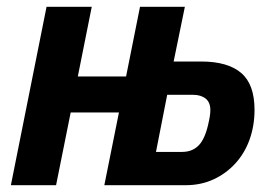

<svg xmlns="http://www.w3.org/2000/svg" viewBox="-20 -545 809 565"><path d="M12 0 117 -525H250L209 -320H351L392 -525H524L491 -364H572Q650 -364 689.5 -330.5Q729 -297 729 -222Q729 -175 714.5 -134.5Q700 -94 672.5 -64Q645 -34 608 -17Q571 0 526 0H287L330 -214H188L145 0ZM439 -98H516Q545 -98 563.5 -116Q582 -134 592 -176Q596 -193 597.5 -203Q599 -213 599 -221Q599 -244 585 -255Q571 -266 548 -266H472Z"/></svg>

Font: IBM Plex Sans Condensed
Style: Bold Italic
Weight: 700
Width: 3
Italic angle: -11.31°
Designer: Mike Abbink, Paul van der Laan, Pieter van Rosmalen
Foundry: Bold Monday
Version: Version 3.201